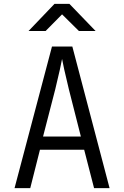

<svg xmlns="http://www.w3.org/2000/svg" viewBox="-20 -970 640 990"><path d="M215 -810 300 -896 387 -810H473L338 -950H261L127 -810ZM136 0 186 -198H414L465 0H545L353 -730H248L55 0ZM265 -510C285 -591 297 -649 300 -666C303 -649 315 -591 335 -510L397 -266H202Z"/></svg>

Font: Tekne LDO Light
Style: Regular
Weight: 300
Monospace: yes
Designer: Alessio Laiso, Mario Rullo, Paolo Rosset
Foundry: Alessio Laiso
Version: Version 1.000;hotconv 1.0.109;makeotfexe 2.5.65596